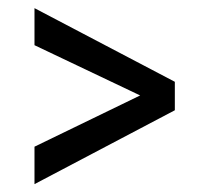

<svg xmlns="http://www.w3.org/2000/svg" viewBox="-20 -557 500 481"><path d="M331.1 -317.9 66.4 -443.8V-536.6L418 -352.1V-280.8L66.4 -95.7V-189.5Z"/></svg>

Font: Roboto Condensed
Style: Regular
Weight: 400
Designer: Google
Version: Version 2.001047; 2015